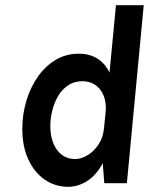

<svg xmlns="http://www.w3.org/2000/svg" viewBox="-20 -706 593 740"><path d="M243 14Q192.5 14 152.2 -13.8Q112 -41.5 89 -91.8Q66 -142 66 -208.5Q66 -265.5 81.5 -317.2Q97 -369 125.8 -410.2Q154.5 -451.5 194.5 -475.2Q234.5 -499 283.5 -499Q325 -499 355 -480.5Q385 -462 402 -426L427 -686H534L469 0H382L376 -77Q351.5 -31 316.2 -8.5Q281 14 243 14ZM269.5 -93Q293 -93 317.5 -107.8Q342 -122.5 359.8 -149.2Q377.5 -176 381 -213L387 -273Q387.5 -277.5 387.8 -280.8Q388 -284 388 -288Q388 -321.5 376 -345Q364 -368.5 343.8 -380.8Q323.5 -393 298.5 -393Q266 -393 242.5 -377.2Q219 -361.5 204 -335.8Q189 -310 181.5 -279.8Q174 -249.5 174 -221Q174 -163 200 -128Q226 -93 269.5 -93Z"/></svg>

Font: Karla
Style: Bold Italic
Weight: 700
Italic angle: -8°
Designer: Jonathan Pinhorn
Version: Version 2.004;gftools[0.9.33]